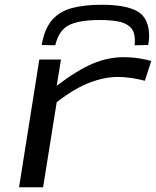

<svg xmlns="http://www.w3.org/2000/svg" viewBox="-20 -786 655 806"><path d="M236 -536 218 -426Q305 -492 369.5 -519Q434 -546 499 -546Q533 -546 564 -541Q595 -536 615 -530L588 -447Q562 -454 532 -458.5Q502 -463 474 -463Q419 -463 356 -439Q293 -415 218 -357L161 0H60L145 -536ZM407 -766Q509 -766 557.5 -738Q606 -710 606 -634Q606 -615 602 -597L545 -596Q546 -603 546 -609.5Q546 -616 546 -621Q545 -656 525.5 -673.5Q506 -691 473 -696.5Q440 -702 399 -702Q312 -702 269.5 -680.5Q227 -659 212 -596L155 -597Q167 -666 199 -702.5Q231 -739 283 -752.5Q335 -766 407 -766Z"/></svg>

Font: Georama ExtraExtended
Style: Italic
Weight: 400
Width: 8
Italic angle: -9°
Designer: Jean-Baptiste Levee
Foundry: Production Type
Version: Version 1.000